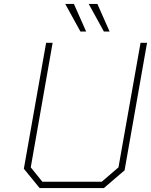

<svg xmlns="http://www.w3.org/2000/svg" viewBox="-20 -954 766 974"><path d="M388 -794 311 -934H355L417 -794ZM507 -794 430 -934H474L536 -794ZM507 0H181L101 -98L214 -737H247L136 -105L195 -32H496L581 -105L693 -737H726L612 -90Z"/></svg>

Font: Tomorrow ExtraLight
Style: Italic
Weight: 275
Italic angle: -10°
Designer: Tony de Marco, Monica Rizzolli
Foundry: Just in Type
Version: Version 2.002